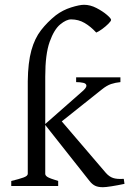

<svg xmlns="http://www.w3.org/2000/svg" viewBox="-20 -777 540 802"><path d="M500 -9Q472 -3 446.5 1Q421 5 410 5Q390 5 377.5 -1Q365 -7 354 -21L169 -255V-51Q169 -44 178 -38Q187 -32 223 -21V0H27V-21Q60 -29 78 -35.5Q96 -42 96 -51V-438Q97 -516 111 -566.5Q125 -617 151.5 -651Q178 -685 213 -713Q242 -735 277 -746Q312 -757 331 -757Q357 -757 383 -743.5Q409 -730 426.5 -715Q444 -700 444 -694Q444 -689 432.5 -677.5Q421 -666 406.5 -655.5Q392 -645 382 -641Q359 -666 333.5 -681Q308 -696 277 -696Q257 -696 231.5 -675Q206 -654 187.5 -602.5Q169 -551 169 -457V-259L319 -391Q341 -409 341 -418.5Q341 -428 328 -431Q315 -434 298 -434V-454H483V-434Q462 -432 444 -426Q426 -420 405 -403L238 -270L422 -55Q436 -39 452.5 -33.5Q469 -28 497 -30Z"/></svg>

Font: ChillKai
Style: Regular
Weight: 400
Designer: ChillType
Foundry: 寒蝉字型
Version: Version 2.000